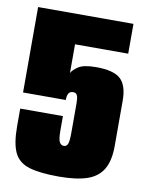

<svg xmlns="http://www.w3.org/2000/svg" viewBox="-72 -644 535 704"><g transform="rotate(10 195.5 -291.5)"><path d="M195 8Q125 8 85 -4Q45 -16 29 -49.5Q13 -83 13 -147V-213H172V-160Q172 -126 178 -116Q184 -106 194 -106Q204 -106 208.5 -116Q213 -126 213 -160V-267Q213 -277 212 -286Q211 -295 207 -300.5Q203 -306 194 -306Q182 -306 177 -297.5Q172 -289 172 -273H13V-591H368V-480H170V-373Q175 -384 194.5 -397.5Q214 -411 261 -411Q327 -411 352.5 -387Q378 -363 378 -307V-138Q378 -83 359 -51Q340 -19 300 -5.5Q260 8 195 8Z"/></g></svg>

Font: Alumni Sans Black
Style: Regular
Weight: 900
Designer: Robert E. Leuschke
Foundry: Robert E. Leuschke
Version: Version 1.018